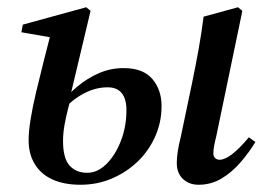

<svg xmlns="http://www.w3.org/2000/svg" viewBox="-20 -496 745 530"><path d="M528 14Q502 14 485 -2Q468 -18 468 -46Q468 -59 470.5 -77Q473 -95 479 -118L510 -266Q520 -314 528 -358.5Q536 -403 542 -450L637 -476L649 -466L577 -120Q573 -104 571 -93Q569 -82 569 -72Q569 -64 574 -59.5Q579 -55 586 -55Q601 -55 621.5 -71Q642 -87 667 -117L685 -104Q668 -76 644.5 -48.5Q621 -21 592 -3.5Q563 14 528 14ZM202 14Q157 14 125 -0.5Q93 -15 76 -43Q59 -71 59 -109Q59 -133 64.5 -167Q70 -201 79.5 -241Q89 -281 99.5 -322.5Q110 -364 120 -403L142 -389L39 -407L43 -428L218 -476L230 -466L176 -239L178 -232Q173 -216 167.5 -194.5Q162 -173 158 -150.5Q154 -128 154 -107Q154 -59 172 -39Q190 -19 221 -19Q249 -19 273.5 -43Q298 -67 313.5 -106.5Q329 -146 329 -192Q329 -223 316 -239Q303 -255 277 -255Q244 -255 211.5 -238Q179 -221 153 -191L138 -207H145Q167 -235 194 -257.5Q221 -280 253 -294Q285 -308 321 -308Q375 -308 400.5 -278Q426 -248 426 -203Q426 -159 408.5 -119.5Q391 -80 360.5 -50.5Q330 -21 289.5 -3.5Q249 14 202 14Z"/></svg>

Font: Source Serif 4 48pt SemiBold
Style: Italic
Weight: 600
Italic angle: -12°
Designer: Frank Grießhammer
Foundry: Adobe Systems Incorporated
Version: Version 4.004;hotconv 1.0.116;makeotfexe 2.5.65601